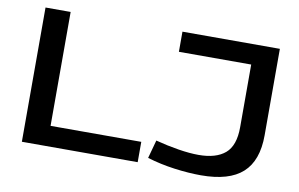

<svg xmlns="http://www.w3.org/2000/svg" viewBox="-74 -838 1534 986"><g transform="rotate(10 692.5 -345.0)"><path d="M89 0V-700H220V-106H693V0ZM742 -31 768 -126Q829 -110 888.5 -100.5Q948 -91 994 -91Q1085 -91 1132.5 -131.5Q1180 -172 1180 -268V-595H803V-700H1311V-249Q1311 -117 1241 -53.5Q1171 10 1024 10Q960 10 885.5 0Q811 -10 742 -31Z"/></g></svg>

Font: Georama Extended Medium
Style: Regular
Weight: 500
Width: 7
Designer: Jean-Baptiste Levee
Foundry: Production Type
Version: Version 1.000